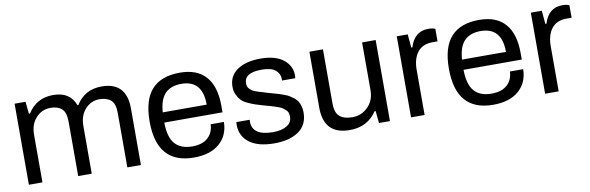

<svg xmlns="http://www.w3.org/2000/svg" viewBox="-43 -877 3768 1227"><g transform="rotate(-10 1841.0 -263.0)"><path d="M69 0V-526H140L148 -447H155Q212 -538 320 -538Q430 -538 463 -447H469Q525 -538 635 -538Q796 -538 796 -367V0H708V-353Q708 -413 681.5 -436.5Q655 -460 607 -460Q553 -460 515 -418.5Q477 -377 477 -309V0H389V-353Q389 -413 363 -436.5Q337 -460 290 -460Q234 -460 195.5 -418.5Q157 -377 157 -309V0Z M1139 12Q899 12 899 -263Q899 -403 960 -470.5Q1021 -538 1143 -538Q1254 -538 1311 -473.5Q1368 -409 1368 -283V-241H990Q991 -146 1028.5 -103Q1066 -60 1141 -60Q1207 -60 1242.5 -92.5Q1278 -125 1280 -179H1366Q1365 -92 1305.5 -40Q1246 12 1139 12ZM992 -307H1277Q1277 -466 1140 -466Q1070 -466 1033.5 -427Q997 -388 992 -307Z M1661 12Q1556 12 1499.5 -30.5Q1443 -73 1443 -147Q1443 -159 1444 -164H1531Q1530 -158 1530 -151Q1531 -60 1666 -60Q1719 -60 1753.5 -80Q1788 -100 1788 -139Q1788 -153 1784.5 -164Q1781 -175 1771 -183.5Q1761 -192 1753.5 -198Q1746 -204 1727.5 -210.5Q1709 -217 1700.5 -220Q1692 -223 1668.5 -229.5Q1645 -236 1637 -238Q1601 -249 1584.5 -254Q1568 -259 1538.5 -272.5Q1509 -286 1495.5 -300Q1482 -314 1470.5 -337.5Q1459 -361 1459 -391Q1459 -460 1514.5 -498.5Q1570 -537 1666 -537Q1762 -537 1813.5 -496.5Q1865 -456 1865 -395Q1865 -379 1864 -375H1778V-386Q1778 -420 1750.5 -443Q1723 -466 1661 -466Q1548 -466 1548 -397Q1548 -386 1551 -377Q1554 -368 1561.5 -361Q1569 -354 1575 -349Q1581 -344 1595.5 -338.5Q1610 -333 1618 -330.5Q1626 -328 1645 -322.5Q1664 -317 1672 -314Q1683 -311 1707.5 -304Q1732 -297 1744 -293.5Q1756 -290 1777.5 -282Q1799 -274 1810.5 -266.5Q1822 -259 1837 -247.5Q1852 -236 1859.5 -223Q1867 -210 1872.5 -191.5Q1878 -173 1878 -151Q1878 -70 1819 -29Q1760 12 1661 12Z M2150 12Q1982 12 1982 -163V-526H2070V-175Q2070 -114 2098.5 -90Q2127 -66 2181 -66Q2240 -66 2282 -108Q2324 -150 2324 -217V-526H2412V0H2341L2333 -79H2326Q2266 12 2150 12Z M2549 0V-526H2620L2628 -439H2635Q2665 -538 2754 -538Q2784 -538 2800 -530V-449H2767Q2702 -449 2669.5 -406.5Q2637 -364 2637 -293V0Z M3081 12Q2841 12 2841 -263Q2841 -403 2902 -470.5Q2963 -538 3085 -538Q3196 -538 3253 -473.5Q3310 -409 3310 -283V-241H2932Q2933 -146 2970.5 -103Q3008 -60 3083 -60Q3149 -60 3184.5 -92.5Q3220 -125 3222 -179H3308Q3307 -92 3247.5 -40Q3188 12 3081 12ZM2934 -307H3219Q3219 -466 3082 -466Q3012 -466 2975.5 -427Q2939 -388 2934 -307Z M3419 0V-526H3490L3498 -439H3505Q3535 -538 3624 -538Q3654 -538 3670 -530V-449H3637Q3572 -449 3539.5 -406.5Q3507 -364 3507 -293V0Z"/></g></svg>

Font: Archivo
Style: Regular
Weight: 400
Designer: Hector Gatti
Foundry: Omnibus-Type
Version: Version 2.001